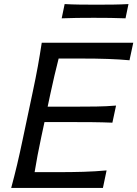

<svg xmlns="http://www.w3.org/2000/svg" viewBox="-20 -923 674 943"><path d="M35 0Q51 -59.5 64 -114.2Q77 -169 91 -236L141 -472.5Q155.5 -540.5 165.8 -597Q176 -653.5 185 -713H634.5L616 -627Q566.5 -631.5 510 -633.5Q453.5 -635.5 376 -635.5H268Q257.5 -594 247.5 -552Q237.5 -510 227.5 -462.5L214 -399H333Q402 -399 452.2 -399.8Q502.5 -400.5 550 -404.5L532 -320.5Q483 -322.5 433.2 -323Q383.5 -323.5 316 -323.5H198.5L182.5 -249Q172.5 -201.5 164.5 -160Q156.5 -118.5 150 -77.5H266.5Q332 -77.5 390.2 -79.2Q448.5 -81 503.5 -86L485.5 0ZM283 -833 297.5 -903Q332.5 -901 371.8 -900.5Q411 -900 453.5 -900Q496.5 -900 536 -900.5Q575.5 -901 611 -903L596.5 -833Q561.5 -834.5 522.2 -835Q483 -835.5 440.5 -835.5Q397.5 -835.5 358 -835Q318.5 -834.5 283 -833Z"/></svg>

Font: Commissioner Flair
Style: Italic
Weight: 400
Italic angle: -12°
Designer: Kostas Bartsokas
Foundry: Kostas Bartsokas
Version: Version 1.000; ttfautohint (v1.8.3)